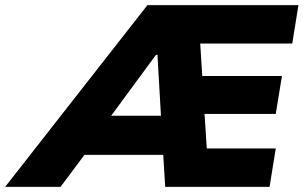

<svg xmlns="http://www.w3.org/2000/svg" viewBox="-108 -725 1178 745"><path d="M-88 0 464 -705H1050L1026 -556H601L666 -603L680 -378L610 -430H986L962 -283H619L682 -338L698 -93L629 -149H962L938 0H533L521 -197L569 -124H187L269 -190L127 0ZM497 -512 297 -240 295 -276H564L519 -233L503 -512Z"/></svg>

Font: Nunito Sans 8pt Black
Style: Italic
Weight: 900
Italic angle: -9°
Version: Version 3.101;gftools[0.9.27]